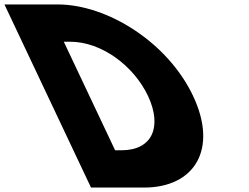

<svg xmlns="http://www.w3.org/2000/svg" viewBox="-350 -845 1120 865"><path d="M-330 -825 60 0H299C526 0 633.7 -172 519.8 -413C406.3 -653 135 -825 -91 -825ZM168.6 -168 -62.6 -657H-33.6C106.4 -657 252 -550 317.2 -412C381.5 -274 336.6 -168 197.6 -168Z"/></svg>

Font: Hussar
Style: BdOpOblFive
Weight: 700
Foundry: Cannot Into Space Fonts
Version: Version 2.00